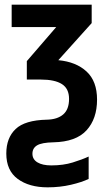

<svg xmlns="http://www.w3.org/2000/svg" viewBox="-20 -563 470 823"><path d="M184 240Q105 240 56 204Q7 168 7 95Q7 28 47 -10Q87 -48 181 -50Q226 -51 251 -72.5Q276 -94 276 -139Q276 -183 245.5 -202.5Q215 -222 155 -222H95V-301L221 -447H30V-543H373V-464L230 -305Q306 -298 351 -256.5Q396 -215 396 -136Q396 -54 351 -4.5Q306 45 209 47Q159 48 139 60Q119 72 119 96Q119 120 140.5 133Q162 146 200 146Q251 146 291.5 133.5Q332 121 360 108V204Q331 218 284 229Q237 240 184 240Z"/></svg>

Font: Avrile Sans Condensed SemiBold
Style: Regular
Weight: 600
Width: 3
Designer: Monotype Design Team
Foundry: Monotype Imaging Inc.
Version: Version 2.001;September 10, 2019;FontCreator 11.5.0.2425 64-